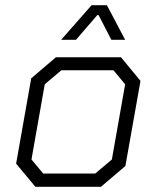

<svg xmlns="http://www.w3.org/2000/svg" viewBox="-20 -718 602 738"><path d="M42 -89 100 -417 195 -498H445L520 -407L462 -80L368 0H116ZM346 -51 410 -105 461 -394 416 -448H216L152 -394L101 -105L146 -51ZM332 -698H391L461 -565H408L359 -660H354L272 -565H215Z"/></svg>

Font: Chakra Petch Light
Style: Italic
Weight: 300
Italic angle: -10°
Designer: Katatrad Aksorn Co.,Ltd.
Foundry: Cadson Demak Co.,Ltd.
Version: Version 1.000; ttfautohint (v1.6)